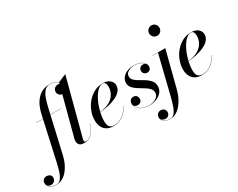

<svg xmlns="http://www.w3.org/2000/svg" viewBox="-309 -1336 2675 2162"><g transform="rotate(-30 1028.5 -255.0)"><path d="M-76.5 260Q-111 260 -135.8 249Q-160.5 238 -173.8 219.5Q-187 201 -187 178.5Q-187 151.5 -170.2 135.5Q-153.5 119.5 -128 119.5Q-106.5 119.5 -87.8 132.2Q-69 145 -69 171Q-69 190.5 -77.8 204.2Q-86.5 218 -100.5 225Q-114.5 232 -130.5 232Q-142.5 232 -155.5 226.8Q-168.5 221.5 -177.2 209.8Q-186 198 -186 178.5H-184.5Q-184.5 200.5 -171.5 218.2Q-158.5 236 -134.2 246.8Q-110 257.5 -76.5 257.5Q-41 257.5 -18 228Q5 198.5 21 149.2Q37 100 50 40L172 -511.5Q182.5 -561 202 -605.5Q221.5 -650 251.5 -685Q281.5 -720 323.5 -740Q365.5 -760 422 -760Q467 -760 498.2 -743.2Q529.5 -726.5 545.8 -702.8Q562 -679 562 -657Q562 -635 553.2 -620Q544.5 -605 530.2 -597Q516 -589 499 -589Q485.5 -589 470.8 -595.2Q456 -601.5 445.8 -614.8Q435.5 -628 435.5 -649.5Q435.5 -668.5 444.5 -682.2Q453.5 -696 468.2 -703.2Q483 -710.5 499 -710.5Q512.5 -710.5 526.8 -705Q541 -699.5 551 -687.5Q561 -675.5 561 -657H559.5Q559.5 -678.5 543.5 -701.8Q527.5 -725 497 -741.2Q466.5 -757.5 422 -757.5Q379.5 -757.5 352 -728Q324.5 -698.5 306.8 -649.2Q289 -600 275.5 -540L149 11.5Q138 59.5 117.8 104Q97.5 148.5 68.5 183.8Q39.5 219 3.2 239.5Q-33 260 -76.5 260ZM70 -457.5V-460H394V-457.5ZM432 10Q401.5 10 383.8 1.5Q366 -7 358.5 -22.2Q351 -37.5 351 -57Q351 -64 352.2 -72.5Q353.5 -81 355 -88L523.5 -725L630 -770L436 -35Q433.5 -25.5 433.5 -17Q433.5 -9 438.8 -3.2Q444 2.5 453 2.5Q480 2.5 504.2 -13.5Q528.5 -29.5 550.8 -64Q573 -98.5 594 -155L596 -154.5Q564.5 -70 527.8 -30Q491 10 432 10Z M808.5 10Q758.5 10 724.5 -10.5Q690.5 -31 673.2 -67Q656 -103 656 -150Q656 -208.5 677.5 -265.5Q699 -322.5 738 -368.8Q777 -415 829 -442.5Q881 -470 941.5 -470Q1000 -470 1032.5 -442Q1065 -414 1065 -373Q1065 -333.5 1038.5 -302.8Q1012 -272 966.5 -250.8Q921 -229.5 864.2 -217.2Q807.5 -205 746 -201V-203.5Q789 -206.5 825.5 -216.8Q862 -227 890.8 -244.5Q919.5 -262 939.8 -286Q960 -310 971 -340.2Q982 -370.5 982 -406Q982 -429 973.2 -448Q964.5 -467 940.5 -467Q914 -467 889 -449Q864 -431 842 -400.2Q820 -369.5 801.8 -331Q783.5 -292.5 770.5 -250.2Q757.5 -208 750.5 -167.5Q743.5 -127 743.5 -93Q743.5 -36 764.8 -15.2Q786 5.5 819 5.5Q861.5 5.5 898.8 -12.2Q936 -30 966.5 -60.5Q997 -91 1019 -130L1021.5 -129Q1001 -92 970.2 -60.2Q939.5 -28.5 899.2 -9.2Q859 10 808.5 10Z M1280.5 10Q1235.5 10 1196.5 -3.8Q1157.5 -17.5 1133.5 -43.8Q1109.5 -70 1109.5 -107Q1109.5 -131 1124.5 -148.8Q1139.5 -166.5 1166 -166.5Q1189 -166.5 1203.8 -151Q1218.5 -135.5 1218.5 -111Q1218.5 -85 1202.2 -71.8Q1186 -58.5 1164.5 -58.5Q1149.5 -58.5 1137.2 -63.8Q1125 -69 1117.8 -79.8Q1110.5 -90.5 1110.5 -107H1112.5Q1112.5 -69.5 1136 -44.2Q1159.5 -19 1197.5 -6Q1235.5 7 1277.5 7Q1305 7 1334 -2.8Q1363 -12.5 1383.2 -32.8Q1403.5 -53 1403.5 -84Q1403.5 -112 1387 -133Q1370.5 -154 1344 -171.8Q1317.5 -189.5 1287.8 -206.8Q1258 -224 1231.5 -243Q1205 -262 1188.5 -285.2Q1172 -308.5 1172 -340Q1172 -377 1194 -406.5Q1216 -436 1255.2 -452.8Q1294.5 -469.5 1346 -469.5Q1393.5 -469.5 1425.8 -455.5Q1458 -441.5 1474.2 -420.2Q1490.5 -399 1490.5 -377.5Q1490.5 -348.5 1475 -335Q1459.5 -321.5 1440 -321.5Q1419 -321.5 1402.5 -335Q1386 -348.5 1386 -375Q1386 -396.5 1400.8 -411.5Q1415.5 -426.5 1438.5 -426.5Q1461.5 -426.5 1475.5 -412.8Q1489.5 -399 1489.5 -377.5H1487.5Q1487.5 -399 1471.2 -419.5Q1455 -440 1424.5 -453.2Q1394 -466.5 1349.5 -466.5Q1324 -466.5 1297.5 -458Q1271 -449.5 1253.2 -432.2Q1235.5 -415 1235.5 -387.5Q1235.5 -362 1252 -343Q1268.5 -324 1294.8 -307.8Q1321 -291.5 1350.5 -275Q1380 -258.5 1406.2 -238.8Q1432.5 -219 1449 -193.2Q1465.5 -167.5 1465.5 -132Q1465.5 -88 1439.2 -56.2Q1413 -24.5 1370.8 -7.2Q1328.5 10 1280.5 10Z M1402 260Q1375 260 1350.5 250.2Q1326 240.5 1311.2 222.8Q1296.5 205 1296.5 181.5Q1296.5 161.5 1304.5 147.8Q1312.5 134 1325.8 127Q1339 120 1355.5 120Q1381 120 1397.8 135.2Q1414.5 150.5 1414.5 176Q1414.5 197 1399.8 214Q1385 231 1357.5 231Q1333 231 1315.2 216.8Q1297.5 202.5 1297.5 181.5H1299Q1299 204 1313.5 221.2Q1328 238.5 1351.5 248Q1375 257.5 1402 257.5Q1437 257.5 1460.5 228.2Q1484 199 1500.5 150.5Q1517 102 1532 43.5L1655 -457.5H1585.5V-460H1751.5L1630.5 11.5Q1617.5 61 1595.8 105.8Q1574 150.5 1544.5 185.2Q1515 220 1479.2 240Q1443.5 260 1402 260ZM1743.5 -625.5Q1715.5 -625.5 1696 -645.5Q1676.5 -665.5 1676.5 -693Q1676.5 -721 1696 -740.5Q1715.5 -760 1743.5 -760Q1771.5 -760 1790.8 -740.5Q1810 -721 1810 -693Q1810 -665.5 1790.8 -645.5Q1771.5 -625.5 1743.5 -625.5Z M1956 10Q1906 10 1872 -10.5Q1838 -31 1820.8 -67Q1803.5 -103 1803.5 -150Q1803.5 -208.5 1825 -265.5Q1846.5 -322.5 1885.5 -368.8Q1924.5 -415 1976.5 -442.5Q2028.5 -470 2089 -470Q2147.5 -470 2180 -442Q2212.5 -414 2212.5 -373Q2212.5 -333.5 2186 -302.8Q2159.5 -272 2114 -250.8Q2068.5 -229.5 2011.8 -217.2Q1955 -205 1893.5 -201V-203.5Q1936.5 -206.5 1973 -216.8Q2009.5 -227 2038.2 -244.5Q2067 -262 2087.2 -286Q2107.5 -310 2118.5 -340.2Q2129.5 -370.5 2129.5 -406Q2129.5 -429 2120.8 -448Q2112 -467 2088 -467Q2061.5 -467 2036.5 -449Q2011.5 -431 1989.5 -400.2Q1967.5 -369.5 1949.2 -331Q1931 -292.5 1918 -250.2Q1905 -208 1898 -167.5Q1891 -127 1891 -93Q1891 -36 1912.2 -15.2Q1933.5 5.5 1966.5 5.5Q2009 5.5 2046.2 -12.2Q2083.5 -30 2114 -60.5Q2144.5 -91 2166.5 -130L2169 -129Q2148.5 -92 2117.8 -60.2Q2087 -28.5 2046.8 -9.2Q2006.5 10 1956 10Z"/></g></svg>

Font: Bodoni Moda 72pt Medium
Style: Italic
Weight: 500
Italic angle: -13°
Designer: Owen Earl
Foundry: indestructible type
Version: Version 2.004